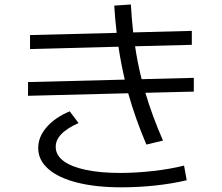

<svg xmlns="http://www.w3.org/2000/svg" viewBox="-20 -802 978 846"><path d="M148.4 -148.4Q147.5 -196.8 184.3 -240.2Q221.2 -283.7 287.1 -311.5L326.2 -259.8Q222.7 -213.9 225.6 -152.3Q226.6 -117.2 260.7 -92Q294.9 -66.9 358.4 -53.5Q421.9 -40 509.8 -40Q580.1 -40 655 -48.6Q730 -57.1 791 -72.3L802.7 -7.8Q739.3 7.3 664.1 15.4Q588.9 23.4 514.6 23.4Q403.3 23.4 320.8 2.7Q238.3 -18.1 193.6 -56.9Q148.9 -95.7 148.4 -148.4ZM103.5 -440.4 529.8 -451.2Q512.7 -523.4 502 -596.2L112.3 -585.9V-647.5L494.1 -657.2Q486.3 -724.1 483.4 -777.3L556.6 -782.2Q560.1 -719.2 566.9 -659.2L825.2 -666V-604.5L575.2 -598.1Q585.4 -527.8 604 -453.1L834 -459V-398.4L620.6 -393.1Q650.9 -290.5 698.2 -182.6L625 -165Q576.2 -279.8 544.9 -391.1L103.5 -379.9Z"/></svg>

Font: Pretendard
Style: Regular
Weight: 400
Designer: Base glyphs from Inter by Rasmus Andersson; Hangeul glyphs from Noto Sans CJK(Source Han Sans) by Jang Soo-young and Kan
Foundry: Kil Hyung-jin
Version: Version 1.309